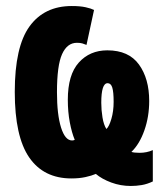

<svg xmlns="http://www.w3.org/2000/svg" viewBox="-20 -582 540 637"><path d="M414 35Q380 35 349 23.5Q318 12 298 -5Q284 1 263.5 5.5Q243 10 217 10Q125 10 77 -59.5Q29 -129 29 -277Q29 -427 78 -494.5Q127 -562 218 -562Q246 -562 264 -558Q282 -554 292 -549L267 -433Q260 -436 253 -438Q246 -440 235 -440Q203 -440 186 -402.5Q169 -365 169 -276Q169 -202 182.5 -159Q196 -116 219 -116Q224 -116 228 -118Q218 -142 211.5 -176.5Q205 -211 205 -251Q205 -334 241.5 -374.5Q278 -415 336 -415Q407 -415 441 -368Q475 -321 475 -247Q475 -195 459 -149.5Q443 -104 416 -78Q425 -75 443 -75Q467 -75 487 -84V20Q468 29 450 32Q432 35 414 35ZM333 -154Q342 -162 349.5 -187.5Q357 -213 357 -244Q357 -277 352.5 -291.5Q348 -306 337 -306Q316 -306 316 -241Q316 -217 320 -192.5Q324 -168 333 -154Z"/></svg>

Font: Noto Sans Mono ExtraCondensed Black
Style: Regular
Weight: 900
Width: 2
Designer: Monotype Design Team
Foundry: Monotype Imaging Inc.
Version: Version 2.014